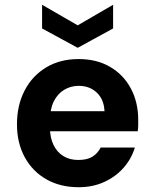

<svg xmlns="http://www.w3.org/2000/svg" viewBox="-20 -771 645 803"><path d="M309 12Q232 12 174 -21Q116 -54 83.5 -113.5Q51 -173 51 -251Q51 -331 83 -392.5Q115 -454 173 -489Q231 -524 309 -524Q385 -524 441 -491Q497 -458 527.5 -400.5Q558 -343 558 -270Q558 -260 558 -247.5Q558 -235 556 -222H151V-306H417Q415 -355 385 -383.5Q355 -412 309 -412Q276 -412 248.5 -395.5Q221 -379 205 -347Q189 -315 189 -266V-236Q189 -196 203.5 -165.5Q218 -135 244.5 -118.5Q271 -102 307 -102Q345 -102 367 -116Q389 -130 401 -154H544Q530 -107 497 -69.5Q464 -32 416 -10Q368 12 309 12ZM305 -571 156 -652V-751L305 -665L453 -751V-652Z"/></svg>

Font: DM Sans 12pt ExtraBold
Style: Regular
Weight: 800
Version: Version 4.004;gftools[0.9.30]